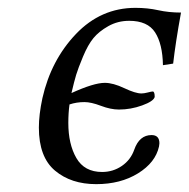

<svg xmlns="http://www.w3.org/2000/svg" viewBox="-20 -459 481 489"><path d="M240 -21Q268 -21 290.5 -36.5Q313 -52 322 -78Q335 -115 366 -115Q386 -115 386 -94Q386 -92 385.5 -90Q385 -88 385 -86Q376 -45 331.5 -17.5Q287 10 225 10Q161 10 120 -24.5Q79 -59 79 -134Q79 -167 88 -209Q110 -306 173.5 -372.5Q237 -439 325 -439Q356 -439 383 -433Q410 -427 441 -427Q427 -350 421 -297L395 -293Q394 -347 375 -376.5Q356 -406 309 -406Q280 -406 256 -392.5Q232 -379 218 -362Q204 -345 191.5 -315Q179 -285 174 -268.5Q169 -252 162 -222Q219 -248 247 -248Q268 -248 296.5 -234.5Q325 -221 340 -221Q347 -221 356.5 -223.5Q366 -226 369 -226Q374 -226 374 -212Q371 -201 342 -190.5Q313 -180 283 -180Q262 -180 237 -189.5Q212 -199 195 -199Q175 -199 157 -193Q154 -171 154 -146Q154 -92 174.5 -56.5Q195 -21 240 -21Z"/></svg>

Font: Linux Libertine O
Style: Italic
Weight: 400
Italic angle: -12°
Designer: Philipp H. Poll
Foundry: Philipp H. Poll
Version: Version 5.1.6